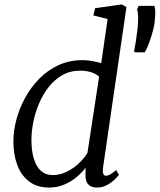

<svg xmlns="http://www.w3.org/2000/svg" viewBox="-20 -837 721 867"><path d="M445 -78.5Q443 -60.5 446.5 -52Q450 -43.5 457 -43.5Q467.5 -43.5 478.8 -50Q490 -56.5 504.5 -69L517 -48Q513 -41.5 499 -27.5Q485 -13.5 464 -1.8Q443 10 417.5 10Q392 10 378.5 -4.5Q365 -19 366 -51.5L366.5 -79.5Q350.5 -58 325.8 -37.2Q301 -16.5 269.5 -3.2Q238 10 202 10Q147.5 10 111.8 -17.2Q76 -44.5 58.2 -91.5Q40.5 -138.5 40.5 -199Q40.5 -245.5 53.8 -296Q67 -346.5 93 -394.5Q119 -442.5 157 -481.2Q195 -520 244.2 -542.8Q293.5 -565.5 354 -565.5Q373.5 -565.5 395.8 -561.5Q418 -557.5 437 -552L466 -751L401.5 -767.5L409.5 -800L530 -817L551 -805ZM427.5 -491Q411 -505.5 388.2 -511.8Q365.5 -518 342.5 -518Q297.5 -518 262 -498Q226.5 -478 200.2 -444.5Q174 -411 156.5 -370Q139 -329 130.5 -286Q122 -243 122 -205Q122 -155 133 -119.5Q144 -84 165.2 -65.2Q186.5 -46.5 217.5 -46.5Q252 -46.5 283 -62.2Q314 -78 338 -101.2Q362 -124.5 375 -147ZM633.5 -600.5 587.5 -601 585.5 -607Q590 -628 594 -653.8Q598 -679.5 601 -707.5Q604 -736 603.8 -758.2Q603.5 -780.5 599 -794L606 -810.5H677.5Q681.5 -795.5 681.2 -779.5Q681 -763.5 678.5 -739.5Q677.5 -724.5 670.5 -698Q663.5 -671.5 653.8 -644.5Q644 -617.5 633.5 -600.5Z"/></svg>

Font: Merriweather 24pt Light
Style: Italic
Weight: 300
Italic angle: -7.8°
Version: Version 2.101